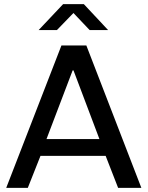

<svg xmlns="http://www.w3.org/2000/svg" viewBox="-20 -905 711 925"><path d="M10 0 276 -686H396L661 0H549L489 -154H175L114 0ZM204 -235H459L334 -566H330ZM166 -760 284 -885H384L501 -760H412L318 -859H350L254 -760Z"/></svg>

Font: Chivo Medium
Style: Regular
Weight: 400
Version: Version 2.002